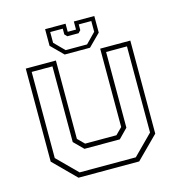

<svg xmlns="http://www.w3.org/2000/svg" viewBox="-104 -781 808 871"><g transform="rotate(-15 300.5 -345.0)"><path d="M158 0 55 -103V-540H196.5V-172L227 -141.5H374L404.5 -172V-540H546V-103L443 0ZM169 -22H433L524.5 -114V-518.5H426.5V-163L384 -119.5H218L174.5 -163V-518.5H77V-114ZM242 -556 186 -612V-690H282V-652H321V-690H417V-612L361 -556ZM251.5 -574H352L398 -621V-671.5H339V-644.5L328 -633H275L264 -644.5V-671.5H205V-621Z"/></g></svg>

Font: Tourney Thin ExtraLight
Style: Regular
Weight: 250
Version: Version 1.015